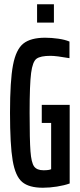

<svg xmlns="http://www.w3.org/2000/svg" viewBox="-20 -873 374 901"><path d="M27 -344Q27 -494 41 -567.5Q55 -641 89.5 -668.5Q124 -696 192 -696Q221 -696 253 -691.5Q285 -687 306 -678V-600Q244 -611 217 -611Q170 -611 151.5 -597.5Q133 -584 126 -530.5Q119 -477 119 -344Q119 -216 123 -163Q127 -110 140 -92Q153 -74 184 -74Q210 -74 220 -79V-296H176V-381H307V-12Q282 -3 247.5 2.5Q213 8 181 8Q116 8 84 -19Q52 -46 39.5 -119.5Q27 -193 27 -344ZM154 -767V-853H233V-767Z"/></svg>

Font: Saira Ultra Condensed SemiBold
Style: Regular
Weight: 600
Width: 1
Designer: Hector Gatti with collaboration of the Omnibus-Type team
Foundry: Omnibus-Type
Version: Version 1.001; ttfautohint (v1.8)